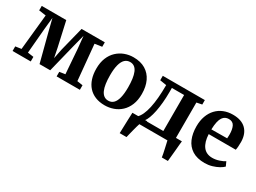

<svg xmlns="http://www.w3.org/2000/svg" viewBox="-44 -1173 2617 1963"><g transform="rotate(30 1265.0 -191.5)"><path d="M12.5 0V-54L81.5 -64L124 -483.5L40.5 -495.5V-548H330L394 -261.5L416.5 -148.5L439 -261.5L511 -548H785V-495.5L701 -483L740.5 -64L807 -54V0H532.5V-54L599.5 -64L578 -351L563.5 -496.5L526.5 -352.5L444.5 -21.5H318.5L232 -354.5L196.5 -497L182 -354L157 -64L227 -54V0Z M844 -272Q844 -345 866.2 -399.5Q888.5 -454 927.2 -490.2Q966 -526.5 1015 -544.8Q1064 -563 1117.5 -563Q1201.5 -563 1259.2 -528.2Q1317 -493.5 1347.2 -430Q1377.5 -366.5 1377.5 -279.5Q1377.5 -205.5 1355 -150.8Q1332.5 -96 1294 -60Q1255.5 -24 1206.2 -6.5Q1157 11 1103.5 11Q1041 11 992.8 -8.8Q944.5 -28.5 911.2 -65.5Q878 -102.5 861 -154.8Q844 -207 844 -272ZM1112.5 -48.5Q1148.5 -48.5 1172.8 -72Q1197 -95.5 1209.5 -144.2Q1222 -193 1222 -268.5Q1222 -322.5 1216 -366Q1210 -409.5 1197.2 -440.2Q1184.5 -471 1163.2 -487.2Q1142 -503.5 1111.5 -503.5Q1075.5 -503.5 1050.5 -479.8Q1025.5 -456 1012.5 -407.5Q999.5 -359 999.5 -283Q999.5 -228.5 1005.8 -185.2Q1012 -142 1025.5 -111.5Q1039 -81 1060.5 -64.8Q1082 -48.5 1112.5 -48.5Z M1430.5 0V-58.5L1452.5 -59.5Q1476.5 -82 1494 -120Q1511.5 -158 1523.2 -211.5Q1535 -265 1541 -333Q1547 -401 1547 -483L1469.5 -495.5V-548H1966V-495.5L1903.5 -483V0ZM1537.5 -62H1756.5V-487H1612V-439.5Q1612 -372.5 1606.5 -313Q1601 -253.5 1591 -204Q1581 -154.5 1567.2 -118.2Q1553.5 -82 1537.5 -62ZM1381 180Q1382 149 1383.2 108.2Q1384.5 67.5 1386 22.2Q1387.5 -23 1389.5 -65.5H1564.5L1510 -2.5Q1505.5 10.5 1498.2 36Q1491 61.5 1483.5 90.8Q1476 120 1470 144.5Q1464 169 1461.5 180ZM1878.5 180Q1876.5 163 1871.2 137.8Q1866 112.5 1860 85.5Q1854 58.5 1848.8 35.5Q1843.5 12.5 1840.5 -0.5L1804 -65.5H1973.5Q1971.5 -49.5 1969.2 -24.5Q1967 0.5 1964.5 29.8Q1962 59 1959 88Q1956 117 1953.8 141.2Q1951.5 165.5 1950 180Z M2284.5 11Q2194.5 11 2137.2 -25Q2080 -61 2052.8 -125.2Q2025.5 -189.5 2025.5 -273.5Q2025.5 -341 2045 -394.8Q2064.5 -448.5 2099.8 -486Q2135 -523.5 2183.8 -543.2Q2232.5 -563 2291.5 -563Q2392 -563 2445.5 -511Q2499 -459 2501 -364Q2501 -331 2499.2 -307.2Q2497.5 -283.5 2493.5 -266.5H2174Q2176 -221 2186.5 -185.2Q2197 -149.5 2215.8 -124.5Q2234.5 -99.5 2262 -86.8Q2289.5 -74 2326 -74Q2365.5 -74 2406 -87.5Q2446.5 -101 2468.5 -117L2491.5 -66.5Q2476 -49.5 2444 -31.5Q2412 -13.5 2370.2 -1.2Q2328.5 11 2284.5 11ZM2173.5 -322 2359 -323.5Q2359.5 -334.5 2360.2 -346Q2361 -357.5 2361 -368.5Q2361 -430 2342.5 -466.8Q2324 -503.5 2276.5 -503.5Q2255 -503.5 2236.8 -494.8Q2218.5 -486 2204.8 -465.8Q2191 -445.5 2183 -410.2Q2175 -375 2173.5 -322Z"/></g></svg>

Font: Merriweather 36pt
Style: Bold
Weight: 700
Designer: Eben Sorkin
Foundry: Eben Sorkin
Version: Version 2.100